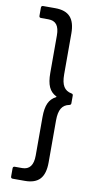

<svg xmlns="http://www.w3.org/2000/svg" viewBox="-99 -817 499 980"><g transform="rotate(10 151.0 -326.5)"><path d="M42 121Q32 121 32 111V69Q32 59 42 59H80Q137 59 137 -16V-215Q137 -261 149 -287.5Q161 -314 187 -327Q192 -330 187 -332Q161 -345 149 -371.5Q137 -398 137 -444V-638Q137 -676 123 -694Q109 -712 80 -712H42Q32 -712 32 -722V-764Q32 -774 42 -774H105Q158 -774 183 -746.5Q208 -719 208 -661V-449Q208 -407 221 -386Q234 -365 261 -360Q270 -359 270 -350V-310Q270 -302 261 -300Q234 -295 221 -273.5Q208 -252 208 -210V7Q208 66 183 93.5Q158 121 105 121Z"/></g></svg>

Font: Amber EN
Style: Regular
Weight: 400
Designer: Jeremy Tribby
Foundry: Tribby Type Co.
Version: Version 1.403 November 24, 2021